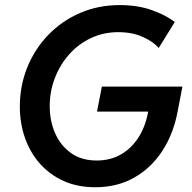

<svg xmlns="http://www.w3.org/2000/svg" viewBox="-20 -748 773 775"><path d="M364.7 7.8Q293.5 7.8 237.3 -17.3Q181.2 -42.5 141.6 -86.9Q102.1 -131.3 81.1 -190.7Q60.1 -250 60.1 -317.9Q60.1 -402.3 90.3 -476.6Q120.6 -550.8 175 -607.2Q229.5 -663.6 303.2 -695.6Q377 -727.5 463.4 -727.5Q535.6 -727.5 592.5 -707.3Q649.4 -687 685.5 -659.2L620.6 -554.2Q600.6 -578.6 557.6 -598.4Q514.6 -618.2 457.5 -618.2Q397.5 -618.2 346.9 -594.2Q296.4 -570.3 259.3 -528.6Q222.2 -486.8 201.4 -432.9Q180.7 -378.9 180.7 -319.3Q180.7 -259.8 202.6 -210Q224.6 -160.2 266.8 -130.1Q309.1 -100.1 370.6 -100.1Q429.2 -100.1 474.4 -128.4Q519.5 -156.7 547.4 -207.5Q575.2 -258.3 582 -326.2L633.8 -297.4H371.6L391.1 -398.4H716.3L697.3 -299.8Q680.7 -209 635.7 -139.6Q590.8 -70.3 522 -31.2Q453.1 7.8 364.7 7.8Z"/></svg>

Font: Reddit Sans SemiBold
Style: Italic
Weight: 600
Italic angle: -11.25°
Designer: Stephen Hutchings
Version: Version 1.013